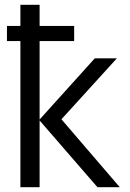

<svg xmlns="http://www.w3.org/2000/svg" viewBox="-20 -780 540 800"><path d="M65 0H145V-278L386 0H479L236 -283L467 -537H375L145 -282V-609H289V-672H145V-760H65V-672H9V-609H65Z"/></svg>

Font: Noto Sans Mono ExtraCondensed
Style: Regular
Weight: 400
Width: 2
Designer: Monotype Design Team
Foundry: Monotype Imaging Inc.
Version: Version 2.014